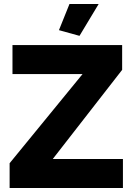

<svg xmlns="http://www.w3.org/2000/svg" viewBox="-20 -934 665 954"><path d="M375 -755.9 272.9 -784.2 325.2 -914.1H470.2ZM27.8 -123 390.1 -565.9H42V-710H586.9V-586.9L242.2 -144H590.8V0H27.8Z"/></svg>

Font: Rawline ExtraBold
Style: Regular
Weight: 800
Designer: Matt McInerney, Pablo Impallari, Rodrigo Fuenzalida
Foundry: Matt McInerney, Pablo Impallari, Rodrigo Fuenzalida
Version: Version 4.020;PS 004.020;hotconv 1.0.88;makeotf.lib2.5.64775